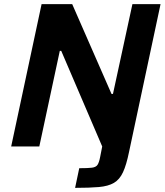

<svg xmlns="http://www.w3.org/2000/svg" viewBox="-20 -708 796 928"><path d="M343 200 363 105Q405 105 424.5 102.5Q444 100 451.5 88.5Q459 77 464 51L474 0L276 -462H269L170 0H34L181 -688H329L519 -254H526L620 -688H756L604 25Q591 89 574.5 124.5Q558 160 530.5 176Q503 192 458 196Q413 200 343 200Z"/></svg>

Font: Saira SemiBold
Style: Italic
Weight: 600
Italic angle: -12°
Designer: Hector Gatti with collaboration of the Omnibus-Type team
Foundry: Omnibus-Type
Version: Version 1.100; ttfautohint (v1.8.3)